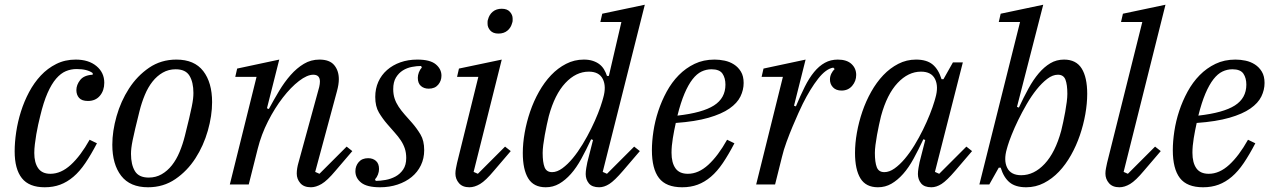

<svg xmlns="http://www.w3.org/2000/svg" viewBox="-20 -780 5383 812"><path d="M169 12Q103 12 72.5 -26.5Q42 -65 42 -140Q42 -178 48.5 -221.5Q55 -265 68.5 -308Q82 -351 103 -390.5Q124 -430 152.5 -460.5Q181 -491 218 -509.5Q255 -528 300 -528Q355 -528 388 -500.5Q421 -473 421 -430Q421 -397 402.5 -375Q384 -353 352 -353Q326 -353 314.5 -366Q303 -379 303 -399Q303 -421 319 -441.5Q335 -462 372 -464V-471Q349 -488 304 -488Q280 -488 258.5 -479Q237 -470 217.5 -447.5Q198 -425 181 -386.5Q164 -348 150 -289Q146 -273 141.5 -253Q137 -233 133.5 -212Q130 -191 127.5 -170.5Q125 -150 125 -133Q125 -92 141.5 -68.5Q158 -45 193 -45Q238 -45 279.5 -83Q321 -121 359 -189L390 -174Q365 -126 341 -90.5Q317 -55 290.5 -32.5Q264 -10 234.5 1Q205 12 169 12Z M609 -29Q639 -29 663.5 -43Q688 -57 707 -81Q726 -105 739.5 -137.5Q753 -170 762 -206Q773 -250 780 -279.5Q787 -309 791 -329Q795 -349 796.5 -362Q798 -375 798 -387Q798 -432 781.5 -459.5Q765 -487 723 -487Q693 -487 668.5 -473Q644 -459 625 -435Q606 -411 592.5 -378.5Q579 -346 570 -310Q559 -266 552 -236.5Q545 -207 541 -187Q537 -167 535.5 -154Q534 -141 534 -129Q534 -84 550.5 -56.5Q567 -29 609 -29ZM606 12Q530 12 492.5 -36.5Q455 -85 455 -168Q455 -225 473 -288.5Q491 -352 525.5 -405.5Q560 -459 610.5 -493.5Q661 -528 726 -528Q802 -528 839.5 -479.5Q877 -431 877 -348Q877 -291 859 -227.5Q841 -164 806.5 -110.5Q772 -57 721.5 -22.5Q671 12 606 12Z M1295 12Q1265 12 1250 -5.5Q1235 -23 1235 -46Q1235 -57 1237 -69Q1239 -81 1242 -91L1330 -412Q1333 -425 1333 -435Q1333 -464 1305 -464Q1279 -464 1244.5 -437.5Q1210 -411 1176 -367Q1142 -323 1113.5 -267Q1085 -211 1070 -151L1032 0H952L1065 -455H975L983 -490L1161 -528L1109 -322L1117 -319Q1138 -358 1160.5 -395.5Q1183 -433 1209 -462.5Q1235 -492 1265 -510Q1295 -528 1331 -528Q1374 -528 1393.5 -504.5Q1413 -481 1413 -445Q1413 -423 1405 -394L1313 -53L1331 -45L1446 -160L1470 -141L1399 -58Q1364 -16 1340 -2Q1316 12 1295 12Z M1587 12Q1532 12 1507.5 -7.5Q1483 -27 1483 -56Q1483 -78 1497 -94.5Q1511 -111 1537 -111Q1557 -111 1570 -99.5Q1583 -88 1583 -65Q1583 -54 1578.5 -42Q1574 -30 1566 -22L1569 -15Q1588 -15 1610.5 -19Q1633 -23 1652.5 -33.5Q1672 -44 1685 -63Q1698 -82 1698 -112Q1698 -134 1692 -152Q1686 -170 1675 -186.5Q1664 -203 1649.5 -219Q1635 -235 1618 -255Q1598 -278 1582.5 -304Q1567 -330 1567 -370Q1567 -405 1580 -434Q1593 -463 1617 -484Q1641 -505 1673.5 -516.5Q1706 -528 1745 -528Q1799 -528 1823 -508Q1847 -488 1847 -460Q1847 -438 1833 -421.5Q1819 -405 1793 -405Q1773 -405 1760 -416.5Q1747 -428 1747 -451Q1747 -462 1751.5 -474Q1756 -486 1764 -494L1761 -501Q1743 -501 1722 -497Q1701 -493 1683.5 -482Q1666 -471 1654.5 -452Q1643 -433 1643 -403Q1643 -381 1649 -363Q1655 -345 1666 -328.5Q1677 -312 1691.5 -295.5Q1706 -279 1723 -260Q1743 -237 1758.5 -211Q1774 -185 1774 -145Q1774 -110 1760 -81Q1746 -52 1721 -31.5Q1696 -11 1661.5 0.5Q1627 12 1587 12Z M1965 12Q1936 12 1921 -5.5Q1906 -23 1906 -46Q1906 -57 1908.5 -69Q1911 -81 1913 -91L2003 -455H1913L1921 -490L2102 -528L1983 -53L2001 -45L2116 -160L2140 -141L2069 -58Q2034 -16 2010.5 -2Q1987 12 1965 12ZM2088 -638Q2065 -638 2053.5 -651Q2042 -664 2042 -679Q2042 -683 2042 -688Q2042 -693 2044 -698Q2049 -718 2064 -730.5Q2079 -743 2102 -743Q2125 -743 2136.5 -730Q2148 -717 2148 -702Q2148 -698 2148 -693Q2148 -688 2146 -683Q2141 -663 2126 -650.5Q2111 -638 2088 -638Z M2288 12Q2237 12 2214 -25.5Q2191 -63 2191 -133Q2191 -174 2199 -219Q2207 -264 2222 -308Q2237 -352 2259.5 -392Q2282 -432 2310.5 -462Q2339 -492 2374 -510Q2409 -528 2449 -528Q2471 -528 2487.5 -522.5Q2504 -517 2515.5 -508Q2527 -499 2534.5 -486.5Q2542 -474 2547 -459H2555L2608 -687H2519L2527 -722L2707 -760L2529 -53L2547 -45L2662 -160L2686 -141L2615 -58Q2579 -16 2557 -2Q2535 12 2514 12Q2484 12 2470.5 -4.5Q2457 -21 2457 -44Q2457 -55 2459.5 -70Q2462 -85 2464 -94L2488 -188L2480 -191Q2459 -146 2438.5 -108.5Q2418 -71 2394.5 -44.5Q2371 -18 2345 -3Q2319 12 2288 12ZM2315 -52Q2336 -52 2358.5 -68.5Q2381 -85 2402.5 -111Q2424 -137 2444 -170Q2464 -203 2480.5 -236.5Q2497 -270 2509 -300.5Q2521 -331 2527 -352L2531 -366Q2545 -414 2529.5 -445.5Q2514 -477 2470 -477Q2416 -477 2371 -429Q2326 -381 2301 -289Q2297 -273 2292.5 -252Q2288 -231 2284 -209Q2280 -187 2277.5 -167Q2275 -147 2275 -133Q2275 -94 2283 -73Q2291 -52 2315 -52Z M2865 12Q2797 12 2767 -27Q2737 -66 2737 -145Q2737 -182 2743.5 -225Q2750 -268 2764 -310.5Q2778 -353 2799.5 -392.5Q2821 -432 2850.5 -462Q2880 -492 2917.5 -510Q2955 -528 3002 -528Q3023 -528 3044.5 -523.5Q3066 -519 3084 -507.5Q3102 -496 3113.5 -477Q3125 -458 3125 -429Q3125 -400 3111.5 -372Q3098 -344 3065 -321Q3032 -298 2976.5 -282Q2921 -266 2838 -260Q2831 -229 2825.5 -195.5Q2820 -162 2820 -134Q2820 -92 2836.5 -68.5Q2853 -45 2889 -45Q2934 -45 2975.5 -83Q3017 -121 3055 -189L3086 -174Q3061 -126 3037 -90.5Q3013 -55 2986.5 -32.5Q2960 -10 2930.5 1Q2901 12 2865 12ZM2845 -291Q2951 -303 2999.5 -334Q3048 -365 3048 -422Q3048 -450 3035.5 -468.5Q3023 -487 2989 -487Q2967 -487 2947 -477.5Q2927 -468 2909 -445Q2891 -422 2875 -384.5Q2859 -347 2845 -291Z M3291 -455H3201L3209 -490L3387 -528L3338 -333L3346 -330Q3365 -376 3383.5 -413Q3402 -450 3423 -475.5Q3444 -501 3468.5 -514.5Q3493 -528 3523 -528Q3561 -528 3581 -509.5Q3601 -491 3601 -463Q3601 -437 3584 -417Q3567 -397 3539 -397Q3516 -397 3503 -410.5Q3490 -424 3490 -444Q3490 -457 3496 -469Q3502 -481 3510 -488L3504 -494Q3473 -489 3440 -447Q3407 -405 3375 -341Q3368 -327 3356.5 -301.5Q3345 -276 3332 -245Q3319 -214 3306.5 -180Q3294 -146 3287 -116L3258 0H3178Z M3693 12Q3642 12 3619 -25.5Q3596 -63 3596 -133Q3596 -174 3604 -219Q3612 -264 3627 -308Q3642 -352 3664.5 -392Q3687 -432 3715.5 -462Q3744 -492 3779 -510Q3814 -528 3854 -528Q3899 -528 3924 -507.5Q3949 -487 3962 -445H3970L4010 -516H4052L3934 -53L3952 -45L4067 -160L4091 -141L4020 -58Q3984 -16 3962 -2Q3940 12 3919 12Q3889 12 3875.5 -4.5Q3862 -21 3862 -44Q3862 -55 3864.5 -70Q3867 -85 3869 -94L3893 -188L3885 -191Q3864 -146 3843.5 -108.5Q3823 -71 3799.5 -44.5Q3776 -18 3750 -3Q3724 12 3693 12ZM3720 -52Q3741 -52 3763 -67.5Q3785 -83 3806.5 -108.5Q3828 -134 3847.5 -166Q3867 -198 3883.5 -231.5Q3900 -265 3912.5 -296.5Q3925 -328 3932 -352L3936 -366Q3950 -414 3934.5 -445.5Q3919 -477 3875 -477Q3821 -477 3776 -429Q3731 -381 3706 -289Q3702 -273 3697.5 -252Q3693 -231 3689 -209Q3685 -187 3682.5 -167Q3680 -147 3680 -133Q3680 -94 3688 -73Q3696 -52 3720 -52Z M4320 12Q4275 12 4250 -8.5Q4225 -29 4212 -71H4204L4164 0H4122L4294 -687H4204L4212 -722L4392 -760L4281 -328L4289 -325Q4309 -368 4329.5 -405.5Q4350 -443 4373 -470Q4396 -497 4422 -512.5Q4448 -528 4480 -528Q4531 -528 4554.5 -490.5Q4578 -453 4578 -383Q4578 -342 4570 -297Q4562 -252 4547 -208Q4532 -164 4509.5 -124Q4487 -84 4458.5 -54Q4430 -24 4395 -6Q4360 12 4320 12ZM4299 -39Q4353 -39 4398 -87Q4443 -135 4468 -227Q4472 -243 4476.5 -264Q4481 -285 4485 -307Q4489 -329 4491.5 -349Q4494 -369 4494 -383Q4494 -422 4486 -443Q4478 -464 4454 -464Q4432 -464 4409 -446.5Q4386 -429 4364 -401.5Q4342 -374 4322 -339.5Q4302 -305 4286 -272Q4270 -239 4258.5 -210Q4247 -181 4242 -164L4238 -150Q4224 -102 4239.5 -70.5Q4255 -39 4299 -39Z M4714 12Q4685 12 4670 -5.5Q4655 -23 4655 -46Q4655 -57 4657.5 -69Q4660 -81 4662 -91L4811 -687H4721L4729 -722L4909 -760L4732 -53L4750 -45L4865 -160L4889 -141L4818 -58Q4783 -16 4759.5 -2Q4736 12 4714 12Z M5068 12Q5000 12 4970 -27Q4940 -66 4940 -145Q4940 -182 4946.5 -225Q4953 -268 4967 -310.5Q4981 -353 5002.5 -392.5Q5024 -432 5053.5 -462Q5083 -492 5120.5 -510Q5158 -528 5205 -528Q5226 -528 5247.5 -523.5Q5269 -519 5287 -507.5Q5305 -496 5316.5 -477Q5328 -458 5328 -429Q5328 -400 5314.5 -372Q5301 -344 5268 -321Q5235 -298 5179.5 -282Q5124 -266 5041 -260Q5034 -229 5028.5 -195.5Q5023 -162 5023 -134Q5023 -92 5039.5 -68.5Q5056 -45 5092 -45Q5137 -45 5178.5 -83Q5220 -121 5258 -189L5289 -174Q5264 -126 5240 -90.5Q5216 -55 5189.5 -32.5Q5163 -10 5133.5 1Q5104 12 5068 12ZM5048 -291Q5154 -303 5202.5 -334Q5251 -365 5251 -422Q5251 -450 5238.5 -468.5Q5226 -487 5192 -487Q5170 -487 5150 -477.5Q5130 -468 5112 -445Q5094 -422 5078 -384.5Q5062 -347 5048 -291Z"/></svg>

Font: IBM Plex Serif
Style: Italic
Weight: 400
Italic angle: -14°
Designer: Mike Abbink, Paul van der Laan, Pieter van Rosmalen
Foundry: Bold Monday
Version: Version 3.001